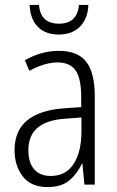

<svg xmlns="http://www.w3.org/2000/svg" viewBox="-20 -799 475 778"><path d="M219 -593Q295 -593 329.5 -548.5Q364 -504 364 -410V-51H322L314 -136H312Q293 -95 261 -68Q229 -41 172 -41Q106 -41 72.5 -84Q39 -127 39 -190Q39 -270 90.5 -311.5Q142 -353 238 -360L309 -365V-406Q309 -482 286 -514Q263 -546 214 -546Q161 -546 99 -512L81 -555Q112 -573 147 -583Q182 -593 219 -593ZM244 -318Q95 -308 95 -191Q95 -139 119 -112.5Q143 -86 185 -86Q247 -86 278.5 -135Q310 -184 310 -267V-323ZM338 -779Q336 -723 304 -691Q272 -659 218 -659Q165 -659 134 -689.5Q103 -720 100 -779H138Q144 -703 219 -703Q293 -703 300 -779Z"/></svg>

Font: Noto Sans Tamil UI Condensed Light
Style: Regular
Weight: 300
Width: 3
Designer: Jelle Bosma - Monotype Design Team
Foundry: Monotype Imaging Inc.
Version: Version 2.004; ttfautohint (v1.8.4.7-5d5b)